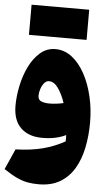

<svg xmlns="http://www.w3.org/2000/svg" viewBox="-68 -832 652 1168"><g transform="rotate(5 258.0 -248.0)"><path d="M213.9 294.9Q177.2 294.9 145.5 289.1Q113.8 283.2 79.3 267.1Q44.9 251 0 220.7L55.7 95.7Q150.9 92.8 221.7 74.2Q292.5 55.7 355.5 20.5Q355.5 11.2 355.5 1.7Q355.5 -7.8 355 -18.1Q328.1 -4.4 292 3.7Q255.9 11.7 210.9 11.7Q127 11.7 79.6 -34.4Q32.2 -80.6 32.2 -169.4Q32.2 -228 45.7 -291.7Q59.1 -355.5 85.9 -410.2Q112.8 -464.8 152.6 -499Q192.4 -533.2 245.1 -533.2Q300.3 -533.2 345.9 -497.8Q391.6 -462.4 424.6 -401.9Q457.5 -341.3 475.3 -265.1Q493.2 -189 493.2 -106.9Q493.2 -25.4 478.3 47.4Q463.4 120.1 430.4 175.8Q397.5 231.4 344 263.2Q290.5 294.9 213.9 294.9ZM322.3 -210.4Q304.2 -264.2 279.1 -299.8Q253.9 -335.4 222.7 -335.4Q206.1 -335.4 193.4 -320.1Q180.7 -304.7 173.6 -283.2Q166.5 -261.7 166.5 -243.7Q166.5 -216.3 187 -208.3Q207.5 -200.2 235.8 -200.2Q257.8 -200.2 280.8 -203.1Q303.7 -206.1 322.3 -210.4ZM76.2 -605.5V-789.6H428.2V-605.5Z"/></g></svg>

Font: Pinar-DS3-FD Black
Style: Regular
Weight: 900
Designer: Amin Abedi
Version: Version 3.000